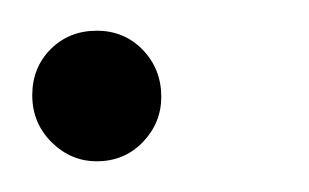

<svg xmlns="http://www.w3.org/2000/svg" viewBox="-20 -100 201 125"><path d="M43 5Q26 5 13.5 -7.5Q1 -20 1 -38Q1 -56 13 -68Q25 -80 43 -80Q61 -80 73 -67.5Q85 -55 85 -37Q85 -20 73 -7.5Q61 5 43 5Z"/></svg>

Font: DM Sans 18pt ExtraLight
Style: Italic
Weight: 250
Italic angle: -10°
Designer: Colophon Foundry, Jonny Pinhorn
Foundry: Colophon Foundry
Version: Version 4.004;gftools[0.9.30]